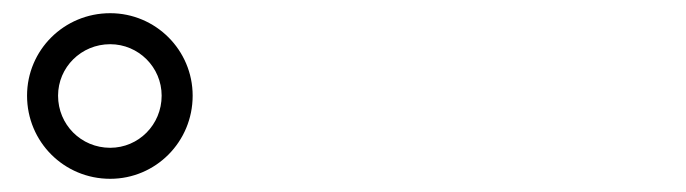

<svg xmlns="http://www.w3.org/2000/svg" viewBox="-20 -876 1040 291"><path d="M21 -731C21 -661 77 -605 147 -605C216 -605 272 -661 272 -731C272 -800 216 -856 147 -856C77 -856 21 -800 21 -731ZM68 -731C68 -774 103 -809 147 -809C190 -809 225 -774 225 -731C225 -687 190 -652 147 -652C103 -652 68 -687 68 -731Z"/></svg>

Font: Noto Serif SC Black
Style: Regular
Weight: 900
Designer: Ryoko NISHIZUKA 西塚涼子 (kana & ideographs); Frank Grießhammer (Latin, Greek & Cyrillic); Wenlong ZHANG 张文龙 (bopomofo); San
Foundry: Adobe
Version: Version 2.001;hotconv 1.1.0;makeotfexe 2.6.0